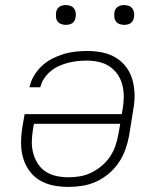

<svg xmlns="http://www.w3.org/2000/svg" viewBox="-20 -729 640 757"><path d="M249 8Q219 8 189.5 2Q160 -4 136 -18.5Q112 -33 95.5 -56Q79 -79 71 -107Q63 -135 63 -165Q63 -195 68 -226L77 -279H460L464 -301Q468 -325 468 -349Q468 -373 462 -395.5Q456 -418 443 -436.5Q430 -455 411 -467.5Q392 -480 369 -485Q346 -490 321 -490Q303 -490 284.5 -488Q266 -486 248.5 -481.5Q231 -477 213 -469Q195 -461 180 -448.5Q165 -436 154 -419.5Q143 -403 139 -385H96Q101 -408 113.5 -429.5Q126 -451 144.5 -468.5Q163 -486 185.5 -497.5Q208 -509 231 -516Q254 -523 277.5 -525.5Q301 -528 324 -528Q355 -528 384 -522Q413 -516 437 -501.5Q461 -487 478 -464Q495 -441 502.5 -413Q510 -385 510.5 -355Q511 -325 505 -294L489 -194Q484 -167 474.5 -140Q465 -113 448.5 -88.5Q432 -64 409 -44.5Q386 -25 359.5 -13Q333 -1 305 3.5Q277 8 249 8ZM250 -30Q273 -30 296 -34Q319 -38 340.5 -48.5Q362 -59 381.5 -75.5Q401 -92 414.5 -112.5Q428 -133 435.5 -155.5Q443 -178 447 -201L454 -241H114L110 -219Q106 -195 105.5 -171Q105 -147 111 -125Q117 -103 129 -84Q141 -65 160 -52.5Q179 -40 202.5 -35Q226 -30 250 -30ZM470 -631Q460 -631 451.5 -634Q443 -637 437.5 -644Q432 -651 431 -660.5Q430 -670 431 -680Q432 -686 435 -692Q438 -698 444 -702Q450 -706 456.5 -707.5Q463 -709 469 -709Q479 -709 487.5 -706Q496 -703 501.5 -696Q507 -689 508.5 -679.5Q510 -670 508 -660Q507 -654 504 -648Q501 -642 495.5 -638Q490 -634 483 -632.5Q476 -631 470 -631ZM240 -631Q230 -631 221.5 -634Q213 -637 207.5 -644Q202 -651 201 -660.5Q200 -670 201 -680Q202 -686 205 -692Q208 -698 214 -702Q220 -706 226.5 -707.5Q233 -709 239 -709Q249 -709 257.5 -706Q266 -703 271.5 -696Q277 -689 278.5 -679.5Q280 -670 278 -660Q277 -654 274 -648Q271 -642 265.5 -638Q260 -634 253 -632.5Q246 -631 240 -631Z"/></svg>

Font: Iosevka Aile XLt Obl
Style: Regular
Weight: 200
Italic angle: -9°
Designer: Belleve Invis
Foundry: Belleve Invis
Version: Version 31.1.0; ttfautohint (v1.8.4)